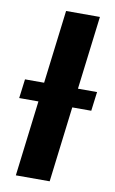

<svg xmlns="http://www.w3.org/2000/svg" viewBox="-84 -771 490 816"><g transform="rotate(10 161.5 -362.5)"><path d="M12 -408.5H94.5L133.5 -725H279.5L240.5 -408.5H323L312.5 -326H230.5L190.5 0H44.5L84.5 -326H1.5Z"/></g></svg>

Font: Lato Heavy
Style: Italic
Weight: 800
Italic angle: -7°
Designer: Lukasz Dziedzic
Foundry: tyPoland Lukasz Dziedzic
Version: Version 2.007; 2014-02-27